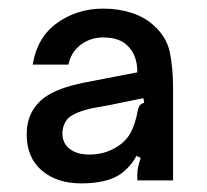

<svg xmlns="http://www.w3.org/2000/svg" viewBox="-20 -794 480 446"><path d="M42 -482Q42 -537 84 -568Q115 -590 175 -602L299 -626Q299 -665 278 -686Q259 -707 220 -707Q190 -707 167.5 -690Q145 -673 139 -644H56Q66 -707 112.5 -740.5Q159 -774 220 -774Q255 -774 286 -764Q317 -754 338 -734Q367 -708 374.5 -672.5Q382 -637 382 -588V-375H299V-389Q299 -406 307 -427L297 -432Q284 -407 259 -389Q227 -368 169 -368Q112 -368 77 -398Q42 -428 42 -482ZM241 -447Q268 -460 282 -483Q294 -504 300 -537Q302 -546 305.5 -550Q309 -554 315 -555L313 -566L235 -550L196 -543Q154 -534 138 -519Q125 -504 125 -484Q125 -461 142 -448Q159 -435 187 -435Q217 -435 241 -447Z"/></svg>

Font: Open Sauce Sans SemiBold
Style: Regular
Weight: 600
Designer: Alfredo Marco Pradil
Foundry: Creative Sauce Fz LLC
Version: Version 1.477